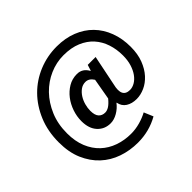

<svg xmlns="http://www.w3.org/2000/svg" viewBox="-191 -875 1257 1257"><g transform="rotate(-45 437.5 -247.0)"><path d="M416 164Q342 164 275.5 141Q209 118 159 71.5Q109 25 79.5 -43.5Q50 -112 50 -204Q50 -307 85 -390.5Q120 -474 179 -533.5Q238 -593 317 -625.5Q396 -658 484 -658Q562 -658 625.5 -633Q689 -608 733.5 -562.5Q778 -517 802 -453.5Q826 -390 826 -314Q826 -247 806.5 -196.5Q787 -146 756 -112Q725 -78 687 -61Q649 -44 612 -44Q569 -44 539 -63Q509 -82 502 -120H500Q477 -90 444 -71Q411 -52 379 -52Q324 -52 288.5 -90.5Q253 -129 253 -198Q253 -241 267.5 -283.5Q282 -326 308 -360Q334 -394 370 -415.5Q406 -437 450 -437Q502 -437 528 -388H530L543 -429H616L573 -218Q548 -117 623 -117Q646 -117 669 -130.5Q692 -144 710 -169Q728 -194 739 -229.5Q750 -265 750 -310Q750 -367 733.5 -417Q717 -467 683.5 -504.5Q650 -542 598 -564Q546 -586 475 -586Q409 -586 347 -559Q285 -532 237 -482.5Q189 -433 159.5 -363.5Q130 -294 130 -208Q130 -134 153 -78Q176 -22 216 15.5Q256 53 310 72Q364 91 425 91Q467 91 508 79.5Q549 68 582 50L609 114Q521 164 416 164ZM403 -127Q421 -127 440 -139Q459 -151 482 -179L508 -326Q486 -361 453 -361Q427 -361 406.5 -346Q386 -331 371.5 -308Q357 -285 349.5 -257.5Q342 -230 342 -205Q342 -164 358.5 -145.5Q375 -127 403 -127Z"/></g></svg>

Font: Giro Semibold
Style: Regular
Weight: 600
Designer: Paul D. Hunt
Foundry: Adobe Systems Incorporated
Version: Version 1.000;PS 1.0;hotconv 1.0.88;makeotf.lib2.5.647800